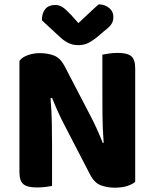

<svg xmlns="http://www.w3.org/2000/svg" viewBox="-20 -861 714 889"><path d="M606 -19Q592 -7 568 0.5Q544 8 511 8Q477 8 447 -3Q417 -14 397 -53L281 -277Q264 -309 249.5 -341Q235 -373 221 -408L214 -406Q219 -346 220 -291.5Q221 -237 221 -186V0Q211 2 191.5 4.5Q172 7 151 7Q106 7 88 -8.5Q70 -24 70 -64V-579Q82 -596 108.5 -605.5Q135 -615 165 -615Q200 -615 229.5 -604Q259 -593 279 -555L396 -330Q413 -298 427.5 -266Q442 -234 456 -199L460 -200Q455 -267 454.5 -327Q454 -387 454 -442V-608Q464 -610 483.5 -613Q503 -616 525 -616Q570 -616 588 -600.5Q606 -585 606 -545ZM343 -754Q366 -775 390 -798Q414 -821 437 -841Q466 -840 485.5 -824Q505 -808 505 -783Q505 -763 495.5 -749Q486 -735 461 -716L427 -687Q401 -667 383 -659.5Q365 -652 343 -652Q316 -652 295.5 -662.5Q275 -673 257 -690L174 -767Q174 -801 190 -819.5Q206 -838 235 -838Q254 -838 269.5 -828Q285 -818 311 -790Z"/></svg>

Font: Baloo Bhai 2
Style: Bold
Weight: 700
Designer: Supriya Tembe, Noopur Datye and Ek Type
Foundry: Ek Type
Version: Version 1.640;PS 1.000;hotconv 16.6.51;makeotf.lib2.5.65220;